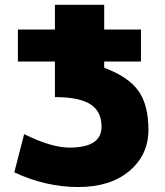

<svg xmlns="http://www.w3.org/2000/svg" viewBox="-20 -750 671 780"><path d="M38.1 -49.8 78.1 -205.1Q188.5 -150.4 262.7 -150.4Q392.6 -150.4 392.6 -235.4Q392.6 -296.9 347.7 -326.2Q302.7 -355.5 203.1 -355.5V-500H52.7V-629.9H203.1V-730.5H403.3V-629.9H552.7V-500H403.3V-474.6Q501 -438.5 542 -381.3Q583 -324.2 583 -222.7Q583 -121.1 505.9 -55.7Q428.7 9.8 297.4 9.8Q166 9.8 38.1 -49.8Z"/></svg>

Font: GenEi M Gothic v2 Black
Style: Regular
Weight: 900
Version: Version 2.0